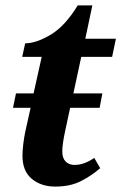

<svg xmlns="http://www.w3.org/2000/svg" viewBox="-20 -679 448 709"><path d="M184 10Q132 10 97.5 -18.5Q63 -47 63 -104Q63 -123 66 -147.5Q69 -172 73 -191L93 -281H28L39 -334H104L134 -469H62L73 -519Q113 -519 166.5 -550.5Q220 -582 267 -659H321L295 -536H408L394 -469H280L251 -334H358L348 -281H239L221 -197Q210 -147 210 -119Q210 -95 222.5 -82.5Q235 -70 255 -70Q275 -70 294 -77.5Q313 -85 328 -96L350 -58Q318 -30 278.5 -10Q239 10 184 10Z"/></svg>

Font: Noto Serif SemiCondensed
Style: Bold Italic
Weight: 700
Width: 4
Italic angle: -12°
Designer: Monotype Design Team
Foundry: Monotype Imaging Inc.
Version: Version 2.014